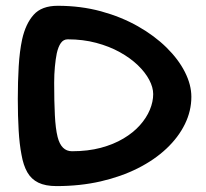

<svg xmlns="http://www.w3.org/2000/svg" viewBox="-20 -629 709 660"><path d="M174.4 10.7Q136 10.7 111.7 -1.2Q87.4 -13.1 73.8 -37Q60.2 -60.9 53.9 -97.1Q46.9 -132.8 44.1 -181.2Q41.2 -229.6 41.2 -288.8Q41.2 -348.6 44.3 -400.9Q47.4 -453.2 56.1 -493.7Q68.1 -547.4 95.7 -578.2Q123.2 -609.1 178.5 -609.1Q257.6 -609.1 327.4 -590.1Q397.1 -571 454.2 -538.6Q511.2 -506.2 552.3 -465.7Q593.5 -425.2 615.6 -381.4Q637.8 -337.6 637.8 -296.2Q637.8 -247.8 615.6 -202.4Q593.4 -157.1 552.3 -118.3Q511.3 -79.6 454.1 -50.7Q396.8 -21.8 326.1 -5.5Q255.4 10.7 174.4 10.7ZM227.4 -109.1Q282.2 -109.1 326.5 -120.9Q370.8 -132.8 404.4 -152.9Q438.1 -172.9 460.8 -198.4Q483.6 -223.9 495.1 -251.6Q506.6 -279.3 506.6 -305.6Q506.6 -328.6 493 -354.4Q479.4 -380.2 453.8 -404.9Q428.1 -429.6 392 -449.6Q355.9 -469.7 310.7 -481.7Q265.5 -493.8 212.8 -493.8Q198.1 -493.8 189.1 -481Q180.2 -468.3 175.2 -445.9Q171.1 -425.9 168.7 -399.7Q166.2 -373.5 166.2 -344.4Q166.2 -279.2 168.6 -233.1Q170.9 -186.9 178 -158.3Q190.4 -109.1 227.4 -109.1Z"/></svg>

Font: Gluten Thin
Style: Regular
Weight: 100
Designer: Tyler Finck
Foundry: Etcetera Type Company
Version: Version 1.300